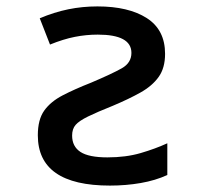

<svg xmlns="http://www.w3.org/2000/svg" viewBox="-20 -569 640 599"><path d="M323 10Q98 10 98 -147Q98 -196 118 -224Q138 -252 175.5 -271.5Q213 -291 264 -311Q330 -339 360 -356Q390 -373 390 -404Q390 -461 285 -461Q249 -461 213.5 -454Q178 -447 136 -430L104 -512Q149 -531 193 -540Q237 -549 284 -549Q381 -549 438 -512.5Q495 -476 495 -401Q495 -357 475 -329Q455 -301 418.5 -280.5Q382 -260 332 -239Q282 -219 254.5 -205.5Q227 -192 216 -179.5Q205 -167 205 -146Q205 -112 231 -95Q257 -78 315 -78Q373 -78 419 -91.5Q465 -105 502 -122V-23Q465 -6 419 2Q373 10 323 10Z"/></svg>

Font: Noto Sans Mono Medium
Style: Regular
Weight: 500
Designer: Monotype Design Team
Foundry: Monotype Imaging Inc.
Version: Version 2.014